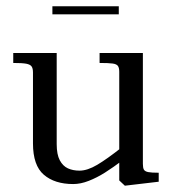

<svg xmlns="http://www.w3.org/2000/svg" viewBox="-20 -583 562 616"><path d="M85.8 -122.9V-350.5Q85.8 -363.5 81.4 -369.8Q77.1 -376.1 64.2 -378.6Q51.4 -381 22.5 -381V-413H161.9V-120.5Q161.9 -87.4 171.8 -68.8Q181.8 -50.1 198 -42.8Q214.2 -35.5 235.1 -35.5Q260.4 -35.5 291.9 -54.2Q323.5 -72.9 371.1 -110.6L376.6 -71.1Q341.9 -45.1 316.5 -29.1Q291.1 -13.1 264.9 -2.8Q238.8 7.5 214.8 7.5Q155.6 7.5 120.7 -22.3Q85.8 -52.1 85.8 -122.9ZM362.6 -4.1V-352.6Q362.6 -365.8 358.2 -371.6Q353.8 -377.5 341.2 -379.2Q328.6 -381 299.5 -381V-413H438.4V-57.2Q438.4 -44.4 441.7 -38.7Q445 -33 455.4 -30.9Q465.9 -28.8 489.2 -28.8V0L380.6 12.8ZM148.1 -563H361.1V-537H148.1Z"/></svg>

Font: Didactic
Style: Regular
Weight: 400
Designer: Tyler Finck
Foundry: Etcetera Type Co
Version: Version 3.007;FEAKit 1.0